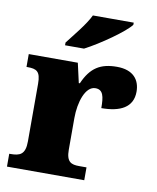

<svg xmlns="http://www.w3.org/2000/svg" viewBox="-85 -832 732 898"><g transform="rotate(10 280.5 -383.0)"><path d="M179 -619V-606H269C339 -642 452 -721 477 -756V-766H283C262 -721 208 -657 179 -619ZM10 0H377V-61H342C305 -61 281 -69 281 -128V-278C281 -355 307 -433 354 -433C391 -433 397 -401 397 -346C486 -346 546 -375 546 -450C546 -506 514 -549 436 -549C358 -549 312 -521 278 -443H273L252 -536H19V-475H23C67 -475 86 -466 86 -407V-133C86 -70 60 -61 15 -61H10Z"/></g></svg>

Font: Noto Serif Gurmukhi Black
Style: Regular
Weight: 900
Designer: Vaibhav Singh and the Monotype Design Team
Foundry: Monotype Imaging Inc.
Version: Version 2.004